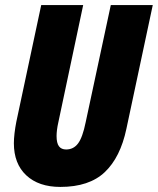

<svg xmlns="http://www.w3.org/2000/svg" viewBox="-20 -734 628 764"><path d="M220.2 9.8Q133.8 9.8 84.5 -36.4Q35.2 -82.5 35.2 -164.1Q35.2 -181.2 37.8 -203.9Q40.5 -226.6 44.9 -249L144 -713.9H311L211.9 -246.1Q208.5 -231 206.8 -217.3Q205.1 -203.6 205.1 -192.9Q205.1 -164.6 214.6 -151.9Q224.1 -139.2 243.2 -139.2Q272.5 -139.2 290.5 -163.1Q308.6 -187 320.8 -247.1L420.9 -713.9H587.9L482.9 -221.2Q459 -107.9 397 -49.1Q335 9.8 220.2 9.8Z"/></svg>

Font: Open Sans Condensed ExtraBold
Style: Italic
Weight: 800
Width: 3
Italic angle: -12°
Designer: Monotype Design Team
Foundry: Monotype Imaging Inc.
Version: Version 3.003; ttfautohint (v1.8.4)